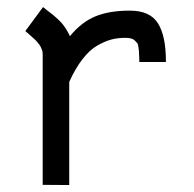

<svg xmlns="http://www.w3.org/2000/svg" viewBox="-20 -531 558 551"><path d="M180.7 -427.2Q213.9 -467.8 253.9 -484.1Q293.9 -500.5 352.5 -500.5Q410.6 -500.5 433.3 -464.1Q456.1 -427.7 456.1 -356V-353H379.9Q379.9 -357.9 379.4 -368.9Q378.9 -379.9 378.7 -384.3Q378.4 -388.7 377.2 -396.7Q376 -404.8 373.3 -408Q370.6 -411.1 366.2 -415.3Q361.8 -419.4 355 -420.9Q348.1 -422.4 338.9 -422.4Q317.9 -422.4 299.3 -417.5Q280.8 -412.6 259 -400.1Q237.3 -387.7 216.8 -361.3Q196.3 -335 178.7 -295.9V0L102.5 -0.5V-373Q102.5 -377.4 102.1 -381.6Q101.6 -385.7 99.6 -389.9Q97.7 -394 96.4 -397.2Q95.2 -400.4 91.6 -404.5Q87.9 -408.7 86.2 -411.1Q84.5 -413.6 79.1 -418.5Q73.7 -423.3 71.3 -425.5Q68.8 -427.7 62.3 -433.6Q55.7 -439.5 52.7 -441.9L103.5 -510.7Q106.9 -507.8 117.9 -499.3Q128.9 -490.7 133.3 -487.3Q137.7 -483.9 146.2 -475.8Q154.8 -467.8 159.7 -461.7Q164.6 -455.6 170.4 -446.3Q176.3 -437 180.7 -427.2Z"/></svg>

Font: FantasqueSansM Nerd Font
Style: Regular
Weight: 400
Monospace: yes
Designer: Jany Belluz
Version: Version 1.8.0 ; ttfautohint (v1.8.2);Nerd Fonts 3.4.0